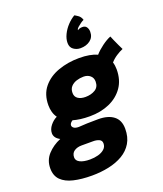

<svg xmlns="http://www.w3.org/2000/svg" viewBox="-251 -930 1105 1299"><g transform="rotate(-20 302.0 -280.0)"><path d="M184.5 249.5Q109.5 249.5 53.2 236.2Q-3 223 -34.2 192Q-65.5 161 -65.5 107.5Q-65.5 49 -28.2 8Q9 -33 66 -57Q44.5 -68.5 35.2 -82.5Q26 -96.5 26 -112Q26 -141 47 -167.2Q68 -193.5 95.5 -206.5Q81 -226.5 74.8 -250Q68.5 -273.5 68.5 -298.5Q68.5 -376.5 110.5 -427.5Q152.5 -478.5 222 -503.2Q291.5 -528 373 -528Q452 -528 502 -505Q524.5 -531 558.5 -556Q592.5 -581 621.5 -592.5Q626 -581 635 -560.8Q644 -540.5 653.8 -519.5Q663.5 -498.5 670.5 -485Q648.5 -476 623 -459.5Q597.5 -443 578.5 -421Q586 -397.5 586 -369Q586 -293 549 -240.2Q512 -187.5 449.2 -160Q386.5 -132.5 308 -132.5Q271.5 -132.5 241.2 -136.5Q211 -140.5 187.5 -147.5Q166 -134 166 -118Q166 -107 177.2 -98.8Q188.5 -90.5 212 -90.5Q242.5 -92.5 272.5 -93.8Q302.5 -95 353 -95Q424 -95 463.5 -64.2Q503 -33.5 503 28Q503 88 477.8 130.2Q452.5 172.5 408 198.8Q363.5 225 306 237.2Q248.5 249.5 184.5 249.5ZM324.5 -265.5Q365 -265.5 394.5 -283.2Q424 -301 424 -340.5Q424 -367.5 405.2 -383.5Q386.5 -399.5 357.5 -399.5Q332 -399.5 307.2 -391.8Q282.5 -384 266.5 -366.8Q250.5 -349.5 250.5 -321Q250.5 -293.5 271 -279.5Q291.5 -265.5 324.5 -265.5ZM209 142.5Q240 142.5 267.8 135Q295.5 127.5 313.2 111.5Q331 95.5 331 71Q331 50 313 41.8Q295 33.5 270.5 33.5H187Q154.5 33.5 133 48.2Q111.5 63 111.5 93Q111.5 116.5 137.5 129.5Q163.5 142.5 209 142.5ZM441.5 -810.5Q447.5 -808 465.2 -796Q483 -784 490 -760.5Q480.5 -756.5 467.2 -747.2Q454 -738 443.2 -728.2Q432.5 -718.5 431 -712Q430.5 -710.5 430.5 -707Q435.5 -711.5 444.2 -714.5Q453 -717.5 466 -717.5Q486 -717.5 495.5 -703.2Q505 -689 505 -669.5Q505 -630.5 476.5 -608.8Q448 -587 406 -587Q378.5 -587 356.5 -602.8Q334.5 -618.5 334.5 -650Q334.5 -679.5 349.5 -710.5Q364.5 -741.5 389 -767.8Q413.5 -794 441.5 -810.5Z"/></g></svg>

Font: Grandstander ExtraBold
Style: Italic
Weight: 800
Italic angle: -15°
Designer: Tyler Finck
Foundry: Etcetera Type Co
Version: Version 1.200; ttfautohint (v1.8.3)